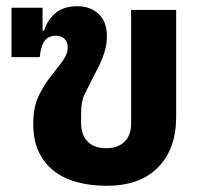

<svg xmlns="http://www.w3.org/2000/svg" viewBox="-20 -586 650 618"><path d="M324 12Q271 12 227 0Q183 -12 152 -37Q121 -62 104 -99Q87 -136 87 -187Q87 -241 104.5 -277.5Q122 -314 148 -346Q173 -377 185.5 -395.5Q198 -414 198 -434Q198 -451 187.5 -461Q177 -471 161 -471Q134 -471 122.5 -453Q111 -435 108 -402H17V-561H117V-487H122Q133 -523 159.5 -544.5Q186 -566 229 -566Q271 -566 297.5 -541Q324 -516 324 -470Q324 -450 320 -432.5Q316 -415 309.5 -398.5Q303 -382 294 -364.5Q285 -347 275 -328Q263 -304 252 -281.5Q241 -259 241 -220V-190Q241 -152 262 -130.5Q283 -109 321 -109Q359 -109 380.5 -129.5Q402 -150 402 -188V-554H547V-210Q547 -106 488.5 -47Q430 12 324 12Z"/></svg>

Font: IBM Plex Thai
Style: Bold
Weight: 700
Designer: Mike Abbink, Paul van der Laan, Pieter van Rosmalen, Ben Mitchell, Mark Frömberg
Foundry: Bold Monday
Version: Version 1.0